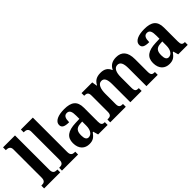

<svg xmlns="http://www.w3.org/2000/svg" viewBox="95 -1631 2512 2512"><g transform="rotate(-45 1351.5 -375.0)"><path d="M16 0H314V-52H303C265 -52 237 -65 237 -123V-760H16V-708H27C52 -708 93 -700 93 -647V-123C93 -65 65 -52 27 -52H16Z M346 0H644V-52H633C595 -52 567 -65 567 -123V-760H346V-708H357C382 -708 423 -700 423 -647V-123C423 -65 395 -52 357 -52H346Z M847 10C918 10 946 -17 987 -71H995L1015 0H1191V-52H1187C1145 -52 1131 -68 1131 -123V-378C1131 -503 1065 -549 934 -549C827 -549 741 -518 741 -447C741 -400 779 -381 860 -381C860 -449 876 -489 923 -489C973 -489 986 -448 986 -374V-318L910 -315C770 -310 701 -261 701 -153C701 -42 766 10 847 10ZM901 -60C865 -60 849 -91 849 -148C849 -221 873 -259 946 -264L987 -267V-191C987 -112 953 -60 901 -60Z M1239 0H1527V-52H1524C1483 -52 1458 -61 1458 -117V-310C1458 -393 1480 -466 1540 -466C1594 -466 1611 -417 1611 -331V0H1820V-52H1817C1775 -52 1755 -61 1755 -123V-322C1755 -400 1777 -466 1836 -466C1889 -466 1909 -417 1909 -331V0H2118V-52H2115C2073 -52 2053 -61 2053 -123V-355C2053 -490 1995 -549 1895 -549C1823 -549 1774 -520 1748 -463H1743C1720 -524 1673 -549 1607 -549C1529 -549 1488 -520 1459 -464H1454L1442 -536H1244V-487H1247C1288 -487 1314 -478 1314 -421V-121C1314 -61 1288 -52 1247 -52H1239Z M2329 10C2400 10 2428 -17 2469 -71H2477L2497 0H2673V-52H2669C2627 -52 2613 -68 2613 -123V-378C2613 -503 2547 -549 2416 -549C2309 -549 2223 -518 2223 -447C2223 -400 2261 -381 2342 -381C2342 -449 2358 -489 2405 -489C2455 -489 2468 -448 2468 -374V-318L2392 -315C2252 -310 2183 -261 2183 -153C2183 -42 2248 10 2329 10ZM2383 -60C2347 -60 2331 -91 2331 -148C2331 -221 2355 -259 2428 -264L2469 -267V-191C2469 -112 2435 -60 2383 -60Z"/></g></svg>

Font: Noto Serif SemiCondensed
Style: Bold
Weight: 700
Width: 4
Designer: Monotype Design Team
Foundry: Monotype Imaging Inc.
Version: Version 2.015